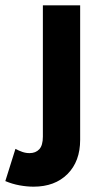

<svg xmlns="http://www.w3.org/2000/svg" viewBox="-33 -686 391 721"><path d="M93 15Q68 15 40.5 10Q13 5 -13 -6L25 -127Q38 -120 51 -115.5Q64 -111 78 -111Q101 -111 114.5 -125.5Q128 -140 128 -173V-666H268V-161Q268 -80 220.5 -32.5Q173 15 93 15Z"/></svg>

Font: Secular One
Style: Regular
Weight: 400
Designer: Michal Sahar
Foundry: Hagilda
Version: Version 1.002; ttfautohint (v1.8.4.7-5d5b);gftools[0.9.29]